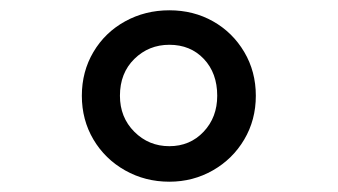

<svg xmlns="http://www.w3.org/2000/svg" viewBox="-20 -803 656 373"><path d="M139 -617Q139 -664 161.5 -702Q184 -740 223 -761.5Q262 -783 309 -783Q356 -783 394 -761.5Q432 -740 454.5 -702Q477 -664 477 -617Q477 -570 454.5 -532Q432 -494 393.5 -472Q355 -450 309 -450Q262 -450 223 -472Q184 -494 161.5 -532Q139 -570 139 -617ZM402 -617Q402 -661 376 -688.5Q350 -716 309 -716Q269 -716 241 -688.5Q213 -661 213 -617Q213 -575 241 -547Q269 -519 309 -519Q349 -519 375.5 -547Q402 -575 402 -617Z"/></svg>

Font: Overpass Mono Light
Style: Regular
Weight: 300
Monospace: yes
Designer: Delve Withrington, Dave Bailey
Foundry: Delve Fonts
Version: Version 1.000;DELV;Overpass